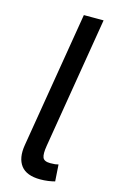

<svg xmlns="http://www.w3.org/2000/svg" viewBox="-114 -776 504 826"><g transform="rotate(15 137.5 -362.5)"><path d="M154.3 3.9Q92.8 3.9 67.6 -29.1Q42.5 -62 52.2 -121.1L152.8 -727.5H240.7L144 -143.1Q137.7 -105.5 144 -90.1Q150.4 -74.7 177.7 -74.7Q191.9 -74.7 199.7 -75.7Q207.5 -76.7 213.9 -78.6L218.8 -4.4Q206.5 -1 189.2 1.5Q171.9 3.9 154.3 3.9Z"/></g></svg>

Font: Inter
Style: Italic
Weight: 400
Italic angle: -9.3988°
Designer: Rasmus Andersson
Foundry: rsms
Version: Version 4.001;git-66647c0bb